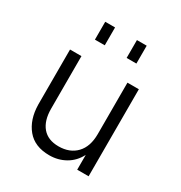

<svg xmlns="http://www.w3.org/2000/svg" viewBox="-165 -808 878 932"><g transform="rotate(30 274.0 -341.5)"><path d="M155.8 -589.8V-689.9H210.9V-589.8ZM333.5 -589.8V-689.9H388.2V-589.8ZM244.1 7.3Q162.1 7.3 119.4 -44.2Q76.7 -95.7 75.2 -179.2V-487.8H139.2V-193.8Q139.2 -126.5 170.4 -89.6Q201.7 -52.7 261.2 -52.7Q323.7 -52.7 360.4 -91.1Q397 -129.4 397 -199.7V-487.8H460.9V0H397V-83Q374.5 -39.1 334 -15.9Q293.5 7.3 244.1 7.3Z"/></g></svg>

Font: HK Grotesk Legacy
Style: Regular
Weight: 400
Designer: Alfredo Marco Pradil
Foundry: Hanken Design Co.
Version: Version 2.022;PS 002.022;hotconv 1.0.88;makeotf.lib2.5.64775